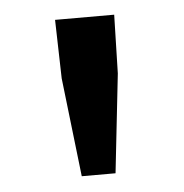

<svg xmlns="http://www.w3.org/2000/svg" viewBox="-35 -809 368 385"><g transform="rotate(-5 149.0 -616.5)"><path d="M115 -458 92 -657 89 -775H208L205 -657L183 -458Z"/></g></svg>

Font: Noto Sans KR Thin Medium
Style: Regular
Weight: 500
Version: Version 2.004-H2;hotconv 1.0.118;makeotfexe 2.5.65603